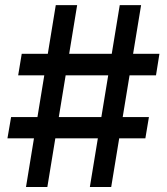

<svg xmlns="http://www.w3.org/2000/svg" viewBox="-20 -748 668 768"><path d="M339.4 0 459 -727.5H544.4L424.8 0ZM9.8 -194.8 24.4 -279.8H575.7L561.5 -194.8ZM84 0 203.1 -727.5H288.6L169.4 0ZM52.7 -446.8 66.9 -532.7H617.7L604 -446.8Z"/></svg>

Font: Inter 20pt Medium
Style: Regular
Weight: 500
Version: Version 4.001;git-66647c0bb